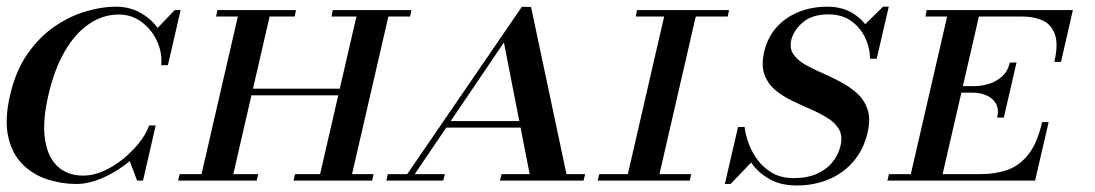

<svg xmlns="http://www.w3.org/2000/svg" viewBox="-26 -540 3275 574"><path d="M202 10Q158 10 115.5 -3.8Q73 -17.5 41.8 -48.5Q10.5 -79.5 -1.2 -130.2Q-13 -181 4 -255Q21 -329 56.8 -379.8Q92.5 -430.5 138.2 -461.5Q184 -492.5 231.5 -506.2Q279 -520 319.5 -520Q360 -520 391.2 -503.2Q422.5 -486.5 442.8 -459.8Q463 -433 471.8 -402.8Q480.5 -372.5 476 -345H456Q459.5 -381.5 443.8 -416.2Q428 -451 398.2 -473.8Q368.5 -496.5 329 -496.5Q282 -496.5 240.8 -468.8Q199.5 -441 168 -387.2Q136.5 -333.5 118.5 -255Q100.5 -177 108.5 -123.5Q116.5 -70 146.2 -42.5Q176 -15 223 -15Q251.5 -15 281.8 -28Q312 -41 339.8 -63Q367.5 -85 388.8 -111.5Q410 -138 420 -165H439.5Q430.5 -134 405.8 -103Q381 -72 346.8 -46.5Q312.5 -21 274.8 -5.5Q237 10 202 10ZM384 0 359 -66Q374 -81 384 -91.2Q394 -101.5 402 -111Q410 -120.5 418.8 -133Q427.5 -145.5 439.5 -165L401.5 0ZM476 -345Q472 -373 466.8 -390.2Q461.5 -407.5 455.2 -421.5Q449 -435.5 441 -452L496.5 -510H514Z M926.5 0 1044 -510H1139.5L1022 0ZM506.5 0 511 -19.5H746L741.5 0ZM572 0 689.5 -510H784.5L667 0ZM851.5 0 856 -19.5H1091L1086.5 0ZM705.5 -255 710 -275H1010L1005.5 -255ZM620 -490.5 624 -510H859L855 -490.5ZM965 -490.5 969 -510H1204L1200 -490.5Z M1303.5 -158.5 1308 -178H1618L1613.5 -158.5ZM1561.5 -519.5 1667.5 -19.5H1723.5L1718.5 0H1468.5L1473.5 -19.5H1557.5L1480.5 -413L1214 -19.5H1304L1299 0H1129L1133.5 -19.5H1191.5L1534 -519.5Z M1846.5 0 1964 -510H2058.5L1941 0ZM1761 0 1765.5 -19.5H2040.5L2036 0ZM1874.5 -490.5 1878.5 -510H2153.5L2149.5 -490.5Z M2356.5 14.5Q2310 14.5 2277.8 -2.8Q2245.5 -20 2225 -46.8Q2204.5 -73.5 2194 -104Q2183.5 -134.5 2180.5 -160.5H2200Q2202.5 -138 2212 -111.8Q2221.5 -85.5 2239 -61.8Q2256.5 -38 2283.2 -22.8Q2310 -7.5 2347 -7.5Q2387.5 -7.5 2416.5 -20.5Q2445.5 -33.5 2463.2 -55.8Q2481 -78 2487 -105Q2493.5 -134 2482.2 -153.5Q2471 -173 2448 -187.2Q2425 -201.5 2396.8 -213.8Q2368.5 -226 2340.2 -239.8Q2312 -253.5 2290.2 -272.2Q2268.5 -291 2259 -318.2Q2249.5 -345.5 2258.5 -385Q2268.5 -428 2295.2 -458Q2322 -488 2361.2 -504Q2400.5 -520 2447 -520Q2493.5 -520 2526.5 -498.5Q2559.5 -477 2577.2 -441.8Q2595 -406.5 2595 -364.5H2575.5Q2574 -400.5 2558.8 -430.5Q2543.5 -460.5 2516.5 -478.8Q2489.5 -497 2451 -497Q2402 -497 2374.2 -473.2Q2346.5 -449.5 2339.5 -420Q2334 -395.5 2345.8 -378Q2357.5 -360.5 2380.5 -347.2Q2403.5 -334 2431.8 -321.8Q2460 -309.5 2487.8 -294.8Q2515.5 -280 2537 -260.2Q2558.5 -240.5 2567.8 -212.5Q2577 -184.5 2568 -145Q2556 -92.5 2525.2 -57Q2494.5 -21.5 2450.8 -3.5Q2407 14.5 2356.5 14.5ZM2141 10 2180.5 -160.5Q2188 -136 2194.2 -120.2Q2200.5 -104.5 2207.2 -90.8Q2214 -77 2223 -57.5L2158 10ZM2595 -364.5Q2591 -387 2584.8 -400.8Q2578.5 -414.5 2570.5 -427.5Q2562.5 -440.5 2552.5 -460L2614 -520H2631Z M2692.5 0 2810 -510H2905L2787.5 0ZM2627 0 2631.5 -19.5H2906.5Q2950 -19.5 2985.8 -32Q3021.5 -44.5 3048.2 -78Q3075 -111.5 3089.5 -175H3109L3068.5 0ZM2955 -188.5Q2961 -214.5 2951 -231Q2941 -247.5 2922.2 -255.2Q2903.5 -263 2882.5 -263H2827.5L2832 -282.5H2887Q2908 -282.5 2930.2 -289.2Q2952.5 -296 2969.8 -311.5Q2987 -327 2993 -353H3013L2975 -188.5ZM3126 -355Q3138.5 -408.5 3127.5 -438Q3116.5 -467.5 3090.5 -479Q3064.5 -490.5 3031 -490.5H2740.5L2744.5 -510H3181.5L3146 -355Z"/></svg>

Font: Bodoni Moda SC
Style: Italic
Weight: 400
Italic angle: -13°
Designer: Owen Earl
Foundry: indestructible type
Version: Version 2.005